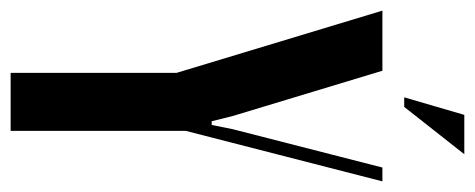

<svg xmlns="http://www.w3.org/2000/svg" viewBox="-292 -607 893 361"><g transform="rotate(90 154.5 -426.5)"><path d="M192 -418 202 -378H209L217 -418L289 -699H315L220 -329V0H111V-312L-6 -699H107ZM157 -740 190 -853H264L175 -740Z"/></g></svg>

Font: Moniqa Extra Bold Narrow Heading
Style: Regular
Weight: 800
Width: 4
Designer: Rajesh Rajput
Foundry: Rajesh Rajput
Version: Version 1.000;December 15, 2022;FontCreator 14.0.0.2794 32-b